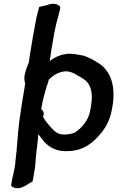

<svg xmlns="http://www.w3.org/2000/svg" viewBox="-20 -815 639 1023"><path d="M62 45V46C62 52 61 59 60 66C56 96 47 124 42 155L39 173V174C51 191 87 192 108 178L120 172C130 165 138 160 150 154L153 153L154 150C157 132 161 113 164 93L168 66C169 55 170 42 171 26C175 -21 181 -53 184 -100C194 -87 208 -70 215 -60C238 -35 273 -12 319 -10C327 -10 333 -9 342 -10C428 -11 480 -58 522 -110C555 -152 571 -192 580 -254L582 -266C594 -367 567 -443 498 -483C476 -497 454 -508 428 -518H427C397 -523 358 -534 325 -526C293 -521 268 -507 245 -490C248 -510 251 -531 254 -551C264 -609 273 -671 289 -722L300 -766L301 -778L300 -779C291 -795 258 -800 235 -789L189 -778L188 -775C182 -756 178 -735 173 -715C161 -652 149 -586 139 -520C137 -506 136 -494 133 -481C123 -456 100 -403 114 -373L112 -355C100 -285 92 -236 83 -169C73 -96 72 -27 62 45ZM200 -235V-236C206 -278 224 -342 238 -382V-383C238 -386 240 -388 240 -391C259 -410 286 -429 319 -434C349 -439 379 -423 395 -412H396V-411C408 -406 417 -399 428 -392C462 -370 475 -324 467 -266L465 -251C459 -208 451 -187 433 -161C420 -143 402 -124 385 -113C372 -103 347 -99 324 -98C298 -98 281 -106 268 -119C253 -134 223 -167 213 -186V-187C210 -189 211 -190 209 -193C218 -210 211 -227 199 -233Z"/></svg>

Font: Hussar Pisanka
Style: SbdKur
Weight: 600
Designer: Robert Jablonski
Foundry: Cannot Into Space Fonts
Version: Version 1.070